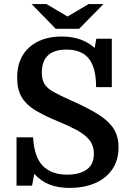

<svg xmlns="http://www.w3.org/2000/svg" viewBox="-20 -910 648 941"><path d="M322 11Q264 11 221.5 -6Q179 -23 148 -58L137 0H61V-237H142Q148 -139 190.5 -96.5Q233 -54 309 -54Q370 -54 405 -79Q440 -104 440 -156Q440 -197 417.5 -224.5Q395 -252 354.5 -273.5Q314 -295 260 -317Q197 -343 153 -369.5Q109 -396 86.5 -433.5Q64 -471 64 -529Q64 -625 123.5 -678Q183 -731 283 -731Q382 -731 444 -675L452 -720H528V-483H451Q451 -578 415.5 -622.5Q380 -667 306 -667Q185 -667 185 -554Q185 -520 198 -498.5Q211 -477 243.5 -459Q276 -441 332 -416Q416 -379 466.5 -346Q517 -313 539 -276Q561 -239 561 -189Q561 -124 529.5 -79Q498 -34 444 -11.5Q390 11 322 11ZM368 -769 487 -890H414L311 -829L208 -890H135L253 -769Z"/></svg>

Font: Domine SemiBold
Style: Regular
Weight: 600
Designer: Pablo Impallari, Rodrigo Fuenzalida, Brenda Gallo
Foundry: Pablo Impallari, Rodrigo Fuenzalida, Brenda Gallo
Version: Version 2.000